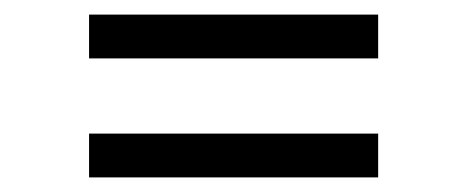

<svg xmlns="http://www.w3.org/2000/svg" viewBox="-20 -488 640 263"><path d="M102 -245V-305H498V-245ZM102 -408V-468H498V-408Z"/></svg>

Font: Red Hat Text
Style: Regular
Weight: 400
Designer: Pentagram, MCKL
Foundry: MCKL
Version: Version 1.030